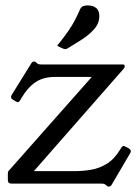

<svg xmlns="http://www.w3.org/2000/svg" viewBox="-20 -678 512 709"><path d="M455.5 -130Q467.5 -123 460.5 -112L392.5 4Q388.5 11 381.5 11Q378.5 11 377 10Q375.5 9 369.5 4Q365.5 1 362 0.5Q358.5 0 353.5 0H22.1Q9 0 9 -13V-36Q9 -44 11 -46L319 -394H183Q140.2 -394 111.1 -374.5Q82 -355 59.2 -316L55.2 -309Q51.2 -302 48.1 -301Q45 -300 37.2 -304L27.5 -310Q16.5 -317 23.5 -328L95.5 -444Q99.5 -451 106.5 -451Q108.5 -451 110.5 -450Q112.5 -449 117.5 -444Q120.5 -441 125 -440.5Q129.5 -440 133.5 -440H434.4Q440.5 -440 440.5 -433Q440.5 -429 436.5 -424L105 -46H253.8Q284.8 -46 315.5 -51Q346.2 -56 374.1 -73Q402 -90 424 -126.2L427 -131.2Q433 -141 438.5 -138.6Q444 -136.2 446 -135.2ZM191 -509Q216.8 -541.2 231.4 -562.4Q246 -583.5 255.9 -602.2Q265.8 -621 276.8 -646Q280.8 -653.2 287.8 -655.6Q294.8 -658 303 -658Q325 -658 335.9 -647.8Q346.8 -637.5 346.8 -619Q346.8 -592 327.9 -570.6Q309 -549.2 282 -531.9Q255 -514.5 230 -499.5Q227.5 -498.5 224.8 -497.2Q222 -496 219.5 -496.8Q215.5 -496.8 206.8 -501.2Z"/></svg>

Font: Young Serif Light
Style: Regular
Weight: 300
Designer: Bastien Sozeau
Foundry: NBR — Bastien Sozeau
Version: Version 5.001